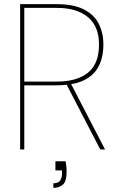

<svg xmlns="http://www.w3.org/2000/svg" viewBox="-20 -720 579 925"><path d="M77 0V-700H252Q334 -700 383.5 -675Q433 -650 455.5 -606Q478 -562 478 -506Q478 -445 455.5 -401Q433 -357 383.5 -333Q334 -309 252 -309H97V0ZM463 0 296 -322H319L486 0ZM97 -327H254Q350 -327 403.5 -369.5Q457 -412 457 -506Q457 -593 403.5 -637.5Q350 -682 254 -682H97ZM237 185V163Q261 163 270 149.5Q279 136 279 113V101H247V57H296Q298 67 299.5 79.5Q301 92 301 103Q301 155 282.5 170Q264 185 237 185Z"/></svg>

Font: DM Sans 11pt Thin
Style: Regular
Weight: 250
Version: Version 4.004;gftools[0.9.30]